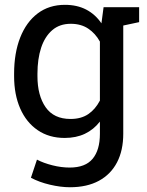

<svg xmlns="http://www.w3.org/2000/svg" viewBox="-20 -558 605 791"><path d="M268.1 213.4Q230 213.4 185.5 202.9Q141.1 192.4 107.4 174.3L132.3 99.6Q159.2 113.8 195.8 123Q232.4 132.3 267.1 132.3Q331.5 132.3 361.6 96.2Q391.6 60.1 391.6 -6.8V-57.1Q365.7 -23.9 329.6 -6.8Q293.5 10.3 246.6 10.3Q182.1 10.3 135.3 -21.7Q88.4 -53.7 63.2 -111.1Q38.1 -168.5 38.1 -244.1V-254.4Q38.1 -339.4 63.2 -403.3Q88.4 -467.3 135.3 -502.7Q182.1 -538.1 247.6 -538.1Q297.4 -538.1 335 -518.6Q372.6 -499 397.9 -461.9L406.7 -528.3H487.8V-6.8Q487.8 61.5 462.2 110.8Q436.5 160.2 387.5 186.8Q338.4 213.4 268.1 213.4ZM270.5 -67.9Q314 -67.9 343.3 -87.6Q372.6 -107.4 391.6 -143.6V-386.7Q373 -420.4 343.3 -440.2Q313.5 -460 271.5 -460Q225.6 -460 195.1 -433.6Q164.6 -407.2 149.4 -361.1Q134.3 -314.9 134.3 -254.4V-244.1Q134.3 -164.6 168 -116.2Q201.7 -67.9 270.5 -67.9ZM473.1 -449.7 435.5 -528.3H553.2V-466.8Z"/></svg>

Font: Roboto Slab LO
Style: Regular
Weight: 400
Designer: Google
Version: Version 2.000